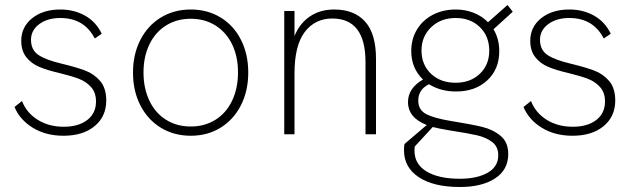

<svg xmlns="http://www.w3.org/2000/svg" viewBox="-20 -537 2539 768"><path d="M38 -109 68 -133Q86 -86 130.5 -58Q175 -30 235 -30Q294 -30 329 -57Q364 -84 364 -131Q364 -167 344 -189Q324 -211 295 -222Q266 -233 217 -245Q169 -256 137 -269.5Q105 -283 85 -308.5Q65 -334 65 -374Q65 -429 108.5 -464Q152 -499 222 -499Q276 -499 320 -474.5Q364 -450 387 -402L359 -383Q317 -465 221 -465Q170 -465 137 -440.5Q104 -416 104 -378Q104 -337 134 -317Q164 -297 228 -282Q286 -268 321.5 -254.5Q357 -241 381 -212.5Q405 -184 405 -135Q405 -71 358.5 -32.5Q312 6 234 6Q164 6 112 -25.5Q60 -57 38 -109Z M512 -247Q512 -320 541.5 -377.5Q571 -435 623.5 -467Q676 -499 743 -499Q810 -499 862.5 -467Q915 -435 944 -377.5Q973 -320 973 -247Q973 -173 943.5 -115.5Q914 -58 862 -26Q810 6 743 6Q676 6 623.5 -26Q571 -58 541.5 -115.5Q512 -173 512 -247ZM932 -247Q932 -311 908.5 -359.5Q885 -408 842 -435Q799 -462 743 -462Q687 -462 644 -435Q601 -408 577.5 -359Q554 -310 554 -247Q554 -184 577.5 -134.5Q601 -85 644 -58Q687 -31 743 -31Q799 -31 842 -58Q885 -85 908.5 -134.5Q932 -184 932 -247Z M1117 -493H1158V-393Q1179 -444 1220 -471.5Q1261 -499 1317 -499Q1397 -499 1440.5 -450.5Q1484 -402 1484 -302V0H1442V-289Q1442 -463 1309 -463Q1240 -463 1199 -409Q1158 -355 1158 -243V0H1117Z M1596 64Q1596 48 1598 39L1687 -37Q1612 -66 1612 -129Q1612 -184 1672 -219Q1625 -264 1625 -333Q1625 -381 1648 -419Q1671 -457 1711.5 -478Q1752 -499 1803 -499Q1842 -499 1875.5 -485.5Q1909 -472 1932 -448L2010 -517L2031 -490L1954 -420Q1977 -382 1977 -332Q1977 -260 1929 -215.5Q1881 -171 1804 -171Q1743 -171 1696 -200Q1653 -179 1653 -135Q1653 -97 1685 -80.5Q1717 -64 1784 -53Q1865 -40 1908.5 -29.5Q1952 -19 1982.5 6.5Q2013 32 2013 79Q2013 142 1960.5 176.5Q1908 211 1819 211Q1715 211 1655.5 172Q1596 133 1596 64ZM1937 -334Q1937 -392 1899.5 -428.5Q1862 -465 1803 -465Q1743 -465 1704.5 -428Q1666 -391 1666 -335Q1666 -278 1704 -242Q1742 -206 1802 -206Q1862 -206 1899.5 -242Q1937 -278 1937 -334ZM1819 178Q1888 178 1930.5 154Q1973 130 1973 84Q1973 49 1948 30.5Q1923 12 1887.5 4Q1852 -4 1781 -15Q1733 -23 1711 -29L1639 49Q1638 55 1638 66Q1638 120 1686.5 149Q1735 178 1819 178Z M2074 -109 2104 -133Q2122 -86 2166.5 -58Q2211 -30 2271 -30Q2330 -30 2365 -57Q2400 -84 2400 -131Q2400 -167 2380 -189Q2360 -211 2331 -222Q2302 -233 2253 -245Q2205 -256 2173 -269.5Q2141 -283 2121 -308.5Q2101 -334 2101 -374Q2101 -429 2144.5 -464Q2188 -499 2258 -499Q2312 -499 2356 -474.5Q2400 -450 2423 -402L2395 -383Q2353 -465 2257 -465Q2206 -465 2173 -440.5Q2140 -416 2140 -378Q2140 -337 2170 -317Q2200 -297 2264 -282Q2322 -268 2357.5 -254.5Q2393 -241 2417 -212.5Q2441 -184 2441 -135Q2441 -71 2394.5 -32.5Q2348 6 2270 6Q2200 6 2148 -25.5Q2096 -57 2074 -109Z"/></svg>

Font: Hanken Grotesk ExtraLight
Style: Regular
Weight: 200
Designer: Alfredo Marco Pradil
Foundry: Hanken Design Co.
Version: Version 3.014